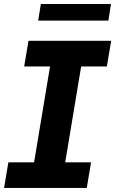

<svg xmlns="http://www.w3.org/2000/svg" viewBox="-30 -929 569 949"><path d="M505.7 -827.1H158.7L171.9 -909.1H518.5ZM398.8 0H-9.9L11.4 -126.8H138.5L217.3 -600.5H89.5L110.8 -727.3H519.5L498.2 -600.5H371.1L292.3 -126.8H420.1Z"/></svg>

Font: Linik Sans
Style: Bold Italic
Weight: 700
Italic angle: 9°
Designer: Fonts by Rasmus Andersson / Changes by Cristiano Sobral with parts from Marc Monis
Foundry: rsms
Version: Version 3.020; ttfautohint (v1.6)